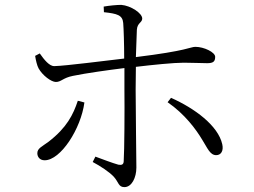

<svg xmlns="http://www.w3.org/2000/svg" viewBox="-20 -755 1040 787"><path d="M809 -182C829 -151 840 -119 866 -119C887 -119 897 -138 891 -164C874 -240 778 -311 681 -354L667 -336C738 -287 784 -224 809 -182ZM299 -342C280 -285 254 -232 179 -174C152 -154 133 -147 133 -127C133 -112 143 -98 163 -98C229 -98 312 -228 326 -335ZM124 -526C127 -507 132 -486 138 -475C154 -446 190 -419 209 -419C231 -419 238 -436 279 -444C332 -455 425 -468 490 -476V-390C491 -305 490 -138 487 -93C486 -79 477 -78 465 -80C440 -87 401 -102 371 -113L360 -91C392 -74 427 -51 446 -31C467 -8 465 12 490 12C520 12 539 -27 539 -68C539 -92 536 -320 536 -388L537 -481C604 -489 692 -498 733 -498C773 -498 801 -496 829 -496C853 -496 862 -502 862 -522C862 -541 816 -563 781 -563C760 -563 750 -547 537 -521L541 -633C543 -662 563 -662 563 -679C563 -701 516 -732 477 -735C458 -735 428 -732 405 -728L406 -705C461 -699 482 -693 485 -661C487 -636 489 -576 489 -515C418 -507 249 -485 203 -484C183 -483 161 -510 143 -536Z"/></svg>

Font: Noto Serif JP Light
Style: Regular
Weight: 300
Designer: Ryoko NISHIZUKA 西塚涼子 (kana & ideographs); Frank Grießhammer (Latin, Greek & Cyrillic); Wenlong ZHANG 张文龙 (bopomofo); San
Foundry: Adobe
Version: Version 2.001;hotconv 1.1.0;makeotfexe 2.6.0